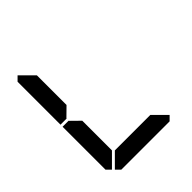

<svg xmlns="http://www.w3.org/2000/svg" viewBox="-246 -1132 1309 1309"><g transform="rotate(-45 408.0 -477.5)"><path d="M161 -515 157 -510H99V-924L130 -955L223 -862V-576ZM130 -45 99 -76V-490H157L161 -485L223 -424V-138ZM672 -31 641 0H175L144 -31L237 -124H579Z"/></g></svg>

Font: DSEG7 Classic
Style: Bold
Weight: 700
Designer: Keshikan(Twitter:@keshinomi_88pro)
Version: Version 0.46